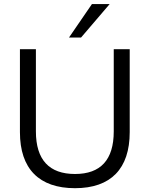

<svg xmlns="http://www.w3.org/2000/svg" viewBox="-20 -939 754 967"><path d="M357.8 8.8C538.2 8.8 633.3 -89.2 633.3 -273.5V-691.2H552.9V-277.5C552.9 -133.3 486.3 -62.7 357.8 -62.7C228.4 -62.7 160.8 -133.3 160.8 -277.5V-691.2H80.4V-273.5C80.4 -89.2 176.5 8.8 357.8 8.8ZM327.5 -750H388.2L532.4 -918.6H443.1Z"/></svg>

Font: LL Pando Sans
Style: Regular
Weight: 400
Designer: Joshua Smith
Foundry: Joshua Smith
Version: Version 1.000;Glyphs 3.2.1 (3258)